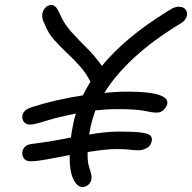

<svg xmlns="http://www.w3.org/2000/svg" viewBox="-20 -735 769 769"><path d="M103 -89Q84 -89 75.5 -101Q67 -113 70 -129Q72 -140 81.5 -148.5Q91 -157 111 -159Q152 -164 190 -170.5Q228 -177 264 -184Q267 -209 273 -237Q277 -259 284 -280Q215 -267 166 -251.5Q117 -236 102 -236Q84 -236 75.5 -247Q67 -258 70 -274Q74 -295 108 -306Q154 -321 206.5 -333Q259 -345 312 -353Q325 -380 342 -407V-408Q325 -442 299.5 -470.5Q274 -499 246.5 -524.5Q219 -550 196 -576.5Q173 -603 161 -633Q151 -654 149.5 -664.5Q148 -675 150 -682Q153 -696 163 -705.5Q173 -715 185 -715Q194 -715 202 -708Q210 -701 220 -678Q237 -639 266.5 -606.5Q296 -574 328.5 -542Q361 -510 388 -471Q433 -526 499 -581.5Q565 -637 656 -693Q670 -702 678.5 -705Q687 -708 695 -708Q715 -708 723 -697.5Q731 -687 729 -673Q724 -654 708 -644Q591 -573 515.5 -502.5Q440 -432 398 -363Q448 -368 493 -368Q539 -368 576 -363.5Q613 -359 633 -348Q653 -337 650 -319Q648 -308 636.5 -296Q625 -284 608 -284Q595 -284 584.5 -286Q574 -288 559 -291Q544 -294 517.5 -296Q491 -298 448 -298Q426 -298 404.5 -296.5Q383 -295 362 -293Q350 -260 343 -227Q340 -211 337 -196Q369 -202 400 -205Q431 -208 460 -208Q519 -208 547 -204Q575 -200 582.5 -192Q590 -184 588 -171Q584 -150 567 -141.5Q550 -133 537 -133Q518 -133 500 -135.5Q482 -138 446 -138Q422 -138 392 -134.5Q362 -131 331 -126Q330 -92 335 -73Q340 -54 344 -42Q348 -30 346 -17Q343 -2 332.5 6Q322 14 310 14Q289 14 273.5 -18Q258 -50 259 -114Q209 -104 167 -96.5Q125 -89 103 -89Z"/></svg>

Font: Shantell Sans Normal
Style: Italic
Weight: 300
Italic angle: -11.31°
Designer: Stephen Nixon, Anya Danilova, Shantell Martin
Foundry: Arrow Type
Version: Version 1.008;[a672d596b]